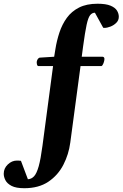

<svg xmlns="http://www.w3.org/2000/svg" viewBox="-160 -788 654 1024"><path d="M-30.3 215.8Q-74.7 215.8 -98.4 203.4Q-122.1 190.9 -131.1 173.1Q-140.1 155.3 -140.1 138.7Q-140.1 109.9 -118.4 89.1Q-96.7 68.4 -69.8 68.4Q-65.9 68.4 -60.3 68.6Q-54.7 68.8 -48.3 69.8L-11.2 168Q7.8 167 21.7 152.1Q35.6 137.2 46.4 98.9Q57.1 60.5 66.4 -9.8L123 -435.5H44.9Q39.1 -436 37.1 -444.8Q35.2 -453.6 36.1 -459.5Q38.1 -468.8 42 -473.6Q45.9 -478.5 50.8 -480.5L128.9 -485.4L135.3 -524.9Q142.6 -571.3 157 -614.7Q171.4 -658.2 196.5 -692.9Q221.7 -727.5 261.7 -747.8Q301.8 -768.1 360.4 -768.1Q405.3 -768.1 429.9 -757.6Q454.6 -747.1 464.1 -731.2Q473.6 -715.3 473.6 -698.7Q473.6 -679.7 460.4 -666.5Q447.3 -653.3 429.2 -646.2Q411.1 -639.2 396 -639.2Q391.1 -639.2 390.1 -640.6L346.2 -720.2Q331.1 -720.2 320.6 -707Q310.1 -693.8 301.8 -655.3Q293.5 -616.7 283.2 -540.5L275.9 -485.4H387.2Q397 -484.4 397 -473.1Q397 -464.4 392.1 -451.2Q387.2 -438 380.9 -435.5H269.5L214.8 -27.3Q206.5 35.2 178 90.8Q149.4 146.5 97.9 181.2Q46.4 215.8 -30.3 215.8Z"/></svg>

Font: Gelasio
Style: Bold Italic
Weight: 700
Italic angle: -8.5°
Designer: Eben Sorkin
Foundry: Eben Sorkin
Version: Version 1.008